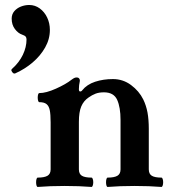

<svg xmlns="http://www.w3.org/2000/svg" viewBox="-20 -739 671 763"><path d="M37.1 -446.8Q32.7 -446.8 28.3 -452.6Q24.9 -458.5 24.9 -460.4Q24.9 -462.4 28.3 -465.8Q56.2 -490.7 70.8 -521.2Q85.4 -551.8 85.4 -582Q85.4 -589.4 82 -593.5Q78.6 -597.7 67.4 -601.6Q51.8 -606.9 39.1 -623.8Q26.4 -640.6 26.4 -665Q26.4 -682.1 36.6 -694.3Q46.9 -706.5 63 -712.9Q79.1 -719.2 96.2 -719.2Q119.1 -719.2 137.9 -705.6Q156.7 -691.9 167.5 -669.2Q178.2 -646.5 178.2 -620.1Q178.2 -583.5 159.4 -550.3Q140.6 -517.1 109.6 -490.7Q78.6 -464.4 41.5 -447.8Q40 -446.8 37.1 -446.8ZM628.4 -14.6Q628.4 -7.3 626.5 -1.7Q624.5 3.9 621.6 3.9Q574.2 0 514.6 0Q455.1 0 407.7 3.9Q404.8 3.9 403.1 -1.5Q401.4 -6.8 401.4 -14.6Q401.4 -22.5 403.1 -27.8Q404.8 -33.2 407.7 -33.2Q434.1 -33.2 446.5 -40.5Q459 -47.9 459 -65.9V-262.2Q459 -312.5 445.6 -342.3Q432.1 -372.1 393.1 -372.1Q373.5 -372.1 359.6 -366.7Q345.7 -361.3 332 -351.6Q312.5 -338.4 303 -316.2Q293.5 -293.9 293.5 -254.9V-65.9Q293.5 -47.9 305.4 -40.5Q317.4 -33.2 343.8 -33.2Q346.7 -33.2 348.6 -27.6Q350.6 -22 350.6 -14.6Q350.6 -7.3 348.6 -1.7Q346.7 3.9 343.8 3.9Q296.4 0 236.8 0Q177.2 0 129.9 3.9Q127 3.9 125.2 -1.5Q123.5 -6.8 123.5 -14.6Q123.5 -22.5 125.2 -27.8Q127 -33.2 129.9 -33.2Q156.2 -33.2 168.7 -40.5Q181.2 -47.9 181.2 -65.9V-252.4Q181.2 -284.7 177.7 -301.3Q174.3 -317.9 164.8 -325.4Q155.3 -333 136.2 -333Q133.3 -333 131.6 -338.4Q129.9 -343.8 129.9 -351.1Q129.9 -358.9 131.6 -364Q133.3 -369.1 136.2 -369.1Q163.1 -369.1 202.4 -386.7Q241.7 -404.3 264.6 -422.4Q271 -427.2 275.4 -429.2Q279.8 -431.2 285.2 -431.2Q291 -431.2 294.2 -427.7Q297.4 -424.3 297.4 -418Q293.5 -399.9 293.5 -384.8Q293.5 -375.5 298.3 -375.5Q303.7 -375.5 306.6 -379.9Q325.2 -403.3 357.9 -414.1Q390.6 -424.8 428.7 -424.8Q468.8 -424.8 500.7 -401.1Q532.7 -377.4 549.3 -343.8Q561 -319.8 566.2 -291.7Q571.3 -263.7 571.3 -227.1V-65.9Q571.3 -47.9 583.3 -40.5Q595.2 -33.2 621.6 -33.2Q624.5 -33.2 626.5 -27.6Q628.4 -22 628.4 -14.6Z"/></svg>

Font: JuniusX
Style: Bold
Weight: 700
Designer: Peter S. Baker
Foundry: Briery Creek Software
Version: Version 1.004